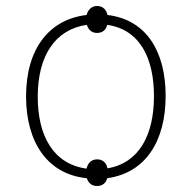

<svg xmlns="http://www.w3.org/2000/svg" viewBox="-20 -587 640 641"><path d="M304 34C323 34 334 23 338 8C467 -10 533 -117 533 -267C533 -412 471 -521 339 -537C335 -554 324 -567 304 -567C285 -567 274 -554 269 -537C143 -522 67 -423 67 -265C67 -113 138 -5 270 8C275 24 286 34 304 34ZM304 -477C323 -477 334 -488 338 -504C449 -488 494 -390 494 -266C494 -137 445 -43 339 -25C335 -43 324 -55 304 -55C285 -55 273 -42 269 -24C159 -39 106 -132 106 -264C106 -402 165 -489 270 -504C275 -488 286 -477 304 -477Z"/></svg>

Font: Noto Sans Mono ExtraLight
Style: Regular
Weight: 200
Designer: Monotype Design Team
Foundry: Monotype Imaging Inc.
Version: Version 2.014